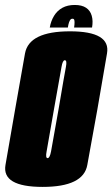

<svg xmlns="http://www.w3.org/2000/svg" viewBox="-50 -730 441 754"><path d="M117.5 4Q277.5 4 292.8 -82Q308 -168 332.5 -301Q355 -433 370.2 -520Q385.5 -607 225 -607Q64 -607 48.2 -520.2Q32.5 -433.5 9.5 -301Q-13.5 -168.5 -28.5 -82.2Q-43.5 4 117.5 4ZM137 -109Q128 -109 133 -135.2Q138 -161.5 162 -301Q187 -440 191.5 -466.8Q196 -493.5 204.5 -493.5Q214 -493.5 208.8 -467Q203.5 -440.5 180 -301Q155.5 -162 150.5 -135.5Q145.5 -109 137 -109ZM243.5 -710.5Q215.5 -710.5 195.2 -699.5Q175 -688.5 162.5 -668.2Q150 -648 145.5 -622H216.5Q218.5 -635 221.2 -642.5Q224 -650 226.8 -653.2Q229.5 -656.5 234.5 -656.5Q239 -656.5 240.8 -653.8Q242.5 -651 242.8 -643.2Q243 -635.5 241 -622H311.5Q316 -648 310.2 -668.2Q304.5 -688.5 288 -699.5Q271.5 -710.5 243.5 -710.5Z"/></svg>

Font: Anybody UltraCondensed ExtraBold
Style: Italic
Weight: 800
Width: 1
Italic angle: -10°
Version: Version 1.113;gftools[0.9.25]